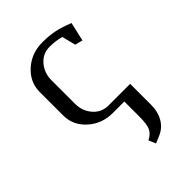

<svg xmlns="http://www.w3.org/2000/svg" viewBox="-179 -461 738 738"><g transform="rotate(-45 190.0 -92.0)"><path d="M47.9 -127.9V-255.9Q47.9 -309.1 89.4 -346.4Q130.9 -383.8 189.9 -383.8Q227.5 -383.8 256.1 -377.7Q284.7 -371.6 321.8 -356.9L304.2 -279.8L272.9 -288.1L258.8 -344.2Q228 -352.1 198.2 -352.1Q160.6 -352.1 136.2 -323.7Q111.8 -295.4 111.8 -255.9V-127.9Q111.8 -88.4 136.2 -60.3Q160.6 -32.2 198.2 -32.2H315.9V80.1Q315.9 120.1 299.3 147.9Q282.7 175.8 252.9 188L224.1 200.2L211.9 170.9Q234.4 160.2 243.2 142.3Q252 124.5 252 80.1V0H189.9Q130.9 0 89.4 -37.4Q47.9 -74.7 47.9 -127.9Z"/></g></svg>

Font: Gawaa
Style: Regular
Weight: 400
Designer: T. Christopher White
Version: Version 1.0